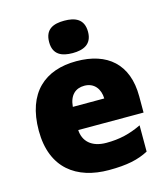

<svg xmlns="http://www.w3.org/2000/svg" viewBox="-116 -918 849 968"><g transform="rotate(-15 309.0 -434.0)"><path d="M309 -827C253 -827 208 -810 208 -742C208 -676 253 -658 309 -658C364 -658 411 -676 411 -742C411 -810 364 -827 309 -827ZM315 -614C152 -614 42 -523 42 -324C42 -127 166 -41 333 -41C429 -41 487 -54 540 -82V-219C479 -190 425 -177 356 -177C278 -177 238 -218 235 -276H576V-361C576 -530 476 -614 315 -614ZM322 -484C374 -484 402 -445 403 -396H239C244 -457 277 -484 322 -484Z"/></g></svg>

Font: Noto Sans Tamil UI Black
Style: Regular
Weight: 900
Designer: Jelle Bosma - Monotype Design Team
Foundry: Monotype Imaging Inc.
Version: Version 2.004